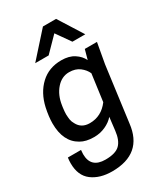

<svg xmlns="http://www.w3.org/2000/svg" viewBox="-238 -878 1027 1189"><g transform="rotate(-30 275.0 -284.0)"><path d="M479 -607H387L316 -708L217 -607H121L276 -780H370ZM200 212Q112 212 56.5 170Q1 128 1 40Q1 20 4 0H98Q96 16 96 29Q96 128 200 128Q273 128 303.5 97.5Q334 67 341 3L352 -90Q329 -63 291 -45.5Q253 -28 209 -28Q151 -28 114 -50Q27 -99 27 -230Q27 -277 40 -338Q61 -431 120.5 -486.5Q180 -542 269 -542Q324 -542 360 -518.5Q396 -495 412 -461L431 -530H518L492 -385L440 8Q417 212 200 212ZM229 -116Q312 -116 365 -187L391 -379Q378 -409 348.5 -431.5Q319 -454 274 -454Q221 -454 182.5 -410Q144 -366 134 -298L132 -285Q128 -256 128 -236Q129 -213 131.5 -197.5Q134 -182 144 -165Q169 -116 229 -116Z"/></g></svg>

Font: Tanohe Sans Medium
Style: Italic
Weight: 500
Designer: Village Type and Design LLC & Cristiano Sobral
Foundry: Cooper Hewitt Smithsonian Design Museum
Version: Version 1.00;September 29, 2021;FontCreator 13.0.0.2655 64-b